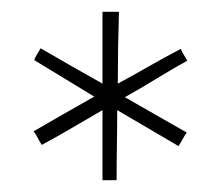

<svg xmlns="http://www.w3.org/2000/svg" viewBox="-20 -740 375 326"><path d="M154 -553Q128 -538 102.5 -523Q77 -508 51 -494Q47 -500 44 -506Q41 -512 37 -517Q63 -532 89 -547Q115 -562 140 -576Q115 -591 89 -607Q63 -623 38 -638Q40 -643 43 -648Q46 -653 49 -658Q75 -643 101 -628Q127 -613 154 -598V-720H182Q181 -689 180.5 -658.5Q180 -628 180 -598Q206 -612 233 -627.5Q260 -643 287 -657Q289 -652 292 -647Q295 -642 298 -637Q271 -622 245 -606Q219 -590 192 -575Q218 -560 244.5 -545Q271 -530 297 -515Q293 -509 290 -503.5Q287 -498 283 -492Q257 -507 231 -522.5Q205 -538 179 -553Q179 -523 178.5 -494Q178 -465 178 -434H154Z"/></svg>

Font: Josefin Sans Thin ExtraLight
Style: Regular
Weight: 250
Version: Version 2.001